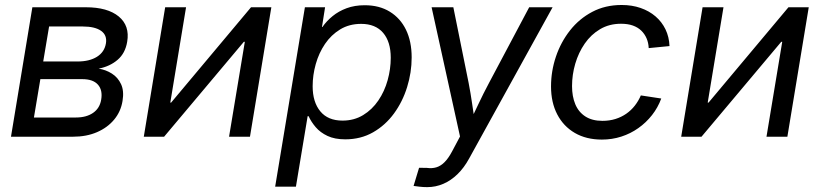

<svg xmlns="http://www.w3.org/2000/svg" viewBox="-20 -559 3352 785"><path d="M24.9 0 112.3 -529.3H331.1Q419.9 -529.3 465.6 -491.5Q511.2 -453.6 500 -388.2Q492.2 -341.3 460.9 -314.5Q429.7 -287.6 383.3 -278.3Q412.6 -273.9 437.5 -258.1Q462.4 -242.2 475.1 -214.6Q487.8 -187 481 -146.5Q474.1 -103 446.8 -70.1Q419.4 -37.1 376.5 -18.6Q333.5 0 277.8 0ZM118.7 -78.6H290.5Q333 -78.6 360.4 -97.4Q387.7 -116.2 393.6 -150.9Q400.4 -190.4 380.4 -212.9Q360.4 -235.4 316.9 -235.4H145ZM156.7 -307.6H296.9Q345.7 -307.6 376.5 -326.9Q407.2 -346.2 413.1 -381.8Q418.5 -415 393.3 -432.9Q368.2 -450.7 318.4 -450.7H180.7Z M1002 0H916.5L981 -388.2H977.1L650.9 0H567.9L655.3 -529.3H740.7L676.3 -139.6H679.7L1006.3 -529.3H1089.4Z M1105 204.1 1226.6 -529.3H1309.1L1296.4 -448.7H1298.3Q1314.9 -472.7 1339.6 -492.9Q1364.3 -513.2 1397.2 -525.4Q1430.2 -537.6 1471.2 -537.6Q1530.8 -537.6 1573.7 -511.2Q1616.7 -484.9 1639.9 -437.3Q1663.1 -389.6 1663.1 -324.2Q1663.1 -262.7 1644.5 -202.9Q1626 -143.1 1590.8 -95Q1555.7 -46.9 1505.4 -18.1Q1455.1 10.7 1391.6 10.7Q1348.6 10.7 1319.1 -3.2Q1289.6 -17.1 1271 -38.8Q1252.4 -60.5 1241.7 -84H1237.8L1189.9 204.1ZM1380.4 -65.9Q1427.7 -65.9 1464.6 -88.4Q1501.5 -110.8 1526.9 -148.2Q1552.2 -185.5 1564.9 -231.2Q1577.6 -276.9 1577.6 -322.8Q1577.6 -388.2 1546.4 -424.8Q1515.1 -461.4 1456.5 -461.4Q1408.2 -461.4 1371.1 -439Q1334 -416.5 1308.8 -379.4Q1283.7 -342.3 1271 -297.1Q1258.3 -252 1258.3 -206.5Q1258.3 -141.6 1289.6 -103.8Q1320.8 -65.9 1380.4 -65.9Z M1670.9 201.2 1693.4 127 1725.1 127.4Q1746.1 130.4 1763.7 125.2Q1781.2 120.1 1797.1 104.5Q1813 88.9 1828.6 59.6L1860.8 -1L1744.6 -529.3H1833.5L1896 -220.2Q1904.3 -177.2 1910.4 -134.5Q1916.5 -91.8 1922.9 -50.3H1896.5Q1916.5 -91.8 1936.5 -134.5Q1956.5 -177.2 1979.5 -220.2L2143.6 -529.3H2239.3L1897.9 89.4Q1877.4 127 1850.6 153.1Q1823.7 179.2 1792.5 192.6Q1761.2 206.1 1726.6 206.1Q1710 206.1 1695.3 204.3Q1680.7 202.6 1670.9 201.2Z M2440.9 11.7Q2377 11.7 2330.3 -15.4Q2283.7 -42.5 2258.3 -91.3Q2232.9 -140.1 2232.9 -205.6Q2232.9 -268.1 2252.9 -327.4Q2272.9 -386.7 2310.5 -434.6Q2348.1 -482.4 2401.4 -510.5Q2454.6 -538.6 2521.5 -538.6Q2564 -538.6 2599.1 -526.4Q2634.3 -514.2 2660.2 -491.9Q2686 -469.7 2700.9 -439Q2715.8 -408.2 2717.3 -370.6L2632.3 -362.3Q2631.3 -384.3 2623.5 -402.3Q2615.7 -420.4 2601.8 -433.8Q2587.9 -447.3 2567.4 -454.6Q2546.9 -461.9 2519 -461.9Q2471.2 -461.9 2433.8 -439.9Q2396.5 -418 2370.8 -380.9Q2345.2 -343.8 2332 -298.6Q2318.8 -253.4 2318.8 -207Q2318.8 -165 2332 -133.1Q2345.2 -101.1 2373 -83Q2400.9 -64.9 2442.9 -64.9Q2471.7 -64.9 2496.1 -72.5Q2520.5 -80.1 2540.5 -94Q2560.5 -107.9 2575.4 -127Q2590.3 -146 2600.1 -168.9L2683.6 -156.2Q2669.9 -119.1 2645.8 -88.4Q2621.6 -57.6 2589.8 -35.2Q2558.1 -12.7 2520.3 -0.5Q2482.4 11.7 2440.9 11.7Z M3199.2 0H3113.8L3178.2 -388.2H3174.3L2848.1 0H2765.1L2852.5 -529.3H2938L2873.5 -139.6H2877L3203.6 -529.3H3286.6Z"/></svg>

Font: Inter 24pt
Style: Italic
Weight: 400
Italic angle: -9.3988°
Designer: Rasmus Andersson
Foundry: rsms
Version: Version 4.001;git-66647c0bb